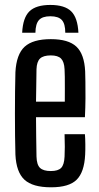

<svg xmlns="http://www.w3.org/2000/svg" viewBox="-20 -770 412 797"><path d="M189 -749.5Q248.5 -749.5 275.5 -723Q302.5 -696.5 305.5 -634H251Q251 -671 236.8 -686.8Q222.5 -702.5 189 -702.5Q156 -702.5 141.8 -686.8Q127.5 -671 127 -634H72Q75 -696.5 102.2 -723Q129.5 -749.5 189 -749.5ZM192 7.5Q115.5 7.5 81.5 -24Q47.5 -55.5 44 -128Q43 -163 42.5 -206.8Q42 -250.5 42 -298Q42 -345.5 42.5 -390.2Q43 -435 44 -470.5Q48 -544.5 82.2 -576Q116.5 -607.5 191 -607.5Q264 -607.5 297 -576.5Q330 -545.5 333.5 -474Q334 -459.5 334.5 -430Q335 -400.5 334.8 -362.2Q334.5 -324 332.5 -283.5H129.5Q129.5 -244.5 130.2 -204.2Q131 -164 131.5 -120Q132.5 -86 146.2 -73Q160 -60 191 -60Q221 -60 233.8 -73Q246.5 -86 248 -120Q249 -136.5 249 -160.2Q249 -184 248 -213H332.5Q334 -195 334.2 -171Q334.5 -147 333.5 -128Q330 -55.5 298.2 -24Q266.5 7.5 192 7.5ZM129.5 -348H249Q249 -376 249.2 -403.2Q249.5 -430.5 249 -451.5Q248.5 -472.5 248 -482.5Q246.5 -513.5 233.5 -526.8Q220.5 -540 191 -540Q159.5 -540 146 -526.8Q132.5 -513.5 131.5 -482.5Q131 -446 130.5 -413Q130 -380 129.5 -348Z"/></svg>

Font: Big Shoulders Display Thin SemiBold
Style: Regular
Weight: 600
Version: Version 2.002